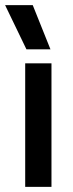

<svg xmlns="http://www.w3.org/2000/svg" viewBox="-33 -726 285 746"><path d="M69.8 -534.2 -13.2 -706.1H94.2L163.1 -534.2ZM64.9 0V-480H167V0Z"/></svg>

Font: Prompt
Style: Regular
Weight: 400
Designer: Katatrad Team
Foundry: CadsonDemak
Version: Version 1.000;PS 001.000;hotconv 1.0.88;makeotf.lib2.5.64775